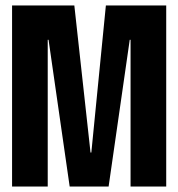

<svg xmlns="http://www.w3.org/2000/svg" viewBox="-20 -680 650 700"><path d="M24 0V-660H251L310 -124H313L366 -660H586V0H456V-535H453L376 0H234L157 -535H154V0Z"/></svg>

Font: Bricolage Grotesque 48pt Condensed Bricolage Grotesque 48pt Condensed Regular
Style: Bold
Weight: 700
Width: 3
Designer: Mathieu Triay
Foundry: Atelier Triay
Version: Version 1.000; ttfautohint (v1.8.4.7-5d5b);gftools[0.9.32]